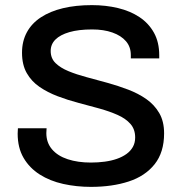

<svg xmlns="http://www.w3.org/2000/svg" viewBox="-20 -718 710 750"><path d="M335 12Q279 12 227 0.5Q175 -11 135 -36.5Q95 -62 72 -101.5Q49 -141 49 -196Q49 -202 49.5 -207.5Q50 -213 50 -217H162Q162 -214 161.5 -208Q161 -202 161 -198Q161 -161 183 -135Q205 -109 244.5 -96Q284 -83 335 -83Q363 -83 389 -86.5Q415 -90 436.5 -97.5Q458 -105 474 -116.5Q490 -128 499 -144Q508 -160 508 -181Q508 -213 489.5 -234Q471 -255 439.5 -269Q408 -283 368.5 -294Q329 -305 287 -316Q245 -327 205.5 -342Q166 -357 134.5 -378.5Q103 -400 84.5 -432.5Q66 -465 66 -512Q66 -557 85 -592Q104 -627 140 -650.5Q176 -674 226 -686Q276 -698 339 -698Q393 -698 441 -686.5Q489 -675 525 -651Q561 -627 581.5 -590Q602 -553 602 -502V-490H491V-503Q491 -535 472 -557Q453 -579 419 -591Q385 -603 340 -603Q287 -603 251 -592.5Q215 -582 196.5 -563.5Q178 -545 178 -519Q178 -490 197 -471.5Q216 -453 247.5 -440Q279 -427 318.5 -416.5Q358 -406 399.5 -394.5Q441 -383 480.5 -368Q520 -353 551.5 -331Q583 -309 602 -276.5Q621 -244 621 -197Q621 -123 584 -76.5Q547 -30 482.5 -9Q418 12 335 12Z"/></svg>

Font: Archivo SemiBold Medium
Style: Regular
Weight: 500
Version: Version 2.001